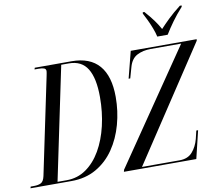

<svg xmlns="http://www.w3.org/2000/svg" viewBox="-123 -1047 1338 1162"><g transform="rotate(-10 545.5 -465.5)"><path d="M-28 0 -25 -10H-5Q22 -10 38.5 -18.5Q55 -27 62 -59L186 -652Q188 -663 189.5 -670Q191 -677 191 -682Q191 -695 179.5 -699.5Q168 -704 147 -704H121L124 -714H350Q463 -714 519.5 -648.5Q576 -583 576 -455Q576 -368 553.5 -286.5Q531 -205 487 -140.5Q443 -76 377 -38Q311 0 224 0ZM196 -10Q263 -10 316 -47Q369 -84 406 -148Q443 -212 462.5 -295Q482 -378 482 -471Q482 -587 446 -645.5Q410 -704 332 -704H285L140 -10ZM546 0 549 -12 1022 -704H835Q787 -704 751 -685.5Q715 -667 701 -617L682 -550H672L714 -714H1119L1118 -705L659 -10H890Q941 -10 969 -42Q997 -74 1009 -120L1021 -170H1032L991 0ZM887 -771Q882 -795 871 -823.5Q860 -852 847.5 -878.5Q835 -905 825 -923L826 -931H836Q868 -895 888 -867.5Q908 -840 924 -811Q947 -836 978.5 -866.5Q1010 -897 1054 -931H1065L1064 -923Q1028 -883 1000.5 -845Q973 -807 951 -771Z"/></g></svg>

Font: Noto Serif Display ExtraCondensed
Style: Italic
Weight: 400
Width: 2
Italic angle: -12°
Designer: Monotype Design Team
Foundry: Monotype Imaging Inc.
Version: Version 2.009